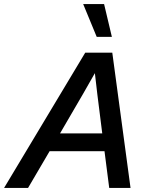

<svg xmlns="http://www.w3.org/2000/svg" viewBox="-61 -917 732 937"><path d="M485 -737H411L345 -897H447ZM472 0 449 -179H181L76 0H-41L355 -660H487L576 0ZM232 -266H438L414 -457L402 -560L345 -460Z"/></svg>

Font: Elaine Sans Medium
Style: Italic
Weight: 500
Italic angle: -13°
Designer: Wei Huang
Foundry: Wei Huang
Version: Version 2.001;December 24, 2019;FontCreator 12.0.0.2547 64-b